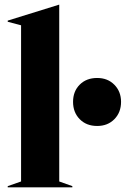

<svg xmlns="http://www.w3.org/2000/svg" viewBox="-20 -800 537 820"><path d="M292 -365Q292 -410 320.5 -438.5Q349 -467 395 -467Q440 -467 468.5 -438Q497 -409 497 -365Q497 -320 468.5 -291Q440 -262 395 -262Q349 -262 320.5 -291Q292 -320 292 -365ZM13 -5 70 -25V-692L13 -707V-712L232 -780H233V-25L289 -5V0H13Z"/></svg>

Font: Nyght Serif Bold
Style: Regular
Weight: 700
Designer: Maksym Kobuzan
Version: Version 0.410